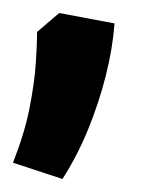

<svg xmlns="http://www.w3.org/2000/svg" viewBox="-43 -766 238 295"><path d="M53 -491 -23 -516Q-5 -562 2.5 -600.5Q10 -639 12 -669Q14 -699 14 -717L48 -746L133 -730Q130 -691 119.5 -649.5Q109 -608 92.5 -567.5Q76 -527 53 -491Z"/></svg>

Font: Eczar Medium
Style: Regular
Weight: 500
Designer: Vaibhav Singh
Foundry: Rosetta Type Foundry
Version: Version 2.000